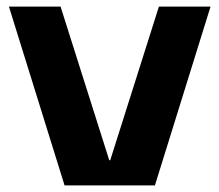

<svg xmlns="http://www.w3.org/2000/svg" viewBox="-20 -560 663 580"><path d="M7 -540H163L310 -76H313L460 -540H616L448 0H175Z"/></svg>

Font: Pathway Extreme 72pt
Style: Bold
Weight: 700
Designer: Eduardo Rodriguez Tunni
Foundry: Eduardo Rodriguez Tunni
Version: Version 1.001;gftools[0.9.26]